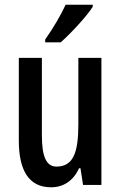

<svg xmlns="http://www.w3.org/2000/svg" viewBox="-20 -786 513 816"><path d="M374 -757V-766H259C238 -721 209 -671 172 -618V-606H238C281 -644 348 -716 374 -757ZM411 -540H313V-257C313 -137 291 -78 220 -78C177 -78 158 -120 158 -211V-540H60V-188C60 -66 100 10 197 10C250 10 292 -18 316 -71H322L333 0H411Z"/></svg>

Font: Noto Sans Bengali ExtraCondensed Medium
Style: Regular
Weight: 500
Width: 2
Designer: Joana Ranito - Universal Thirst; Jelle Bosma - Monotype Design Team
Foundry: Universal Thirst ehf.
Version: Version 3.000